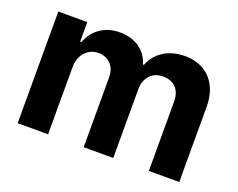

<svg xmlns="http://www.w3.org/2000/svg" viewBox="-91 -697 1061 857"><g transform="rotate(20 439.5 -268.5)"><path d="M56.6 -530.3H194.3V-437.5H200.2Q217.3 -483.9 255.9 -510.5Q294.4 -537.1 347.7 -537.1Q402.3 -537.1 440.7 -510.5Q479 -483.9 492.2 -437.5H497.1Q514.2 -483.4 556.6 -510.3Q599.1 -537.1 657.2 -537.1Q706.5 -537.1 744.4 -515.9Q782.2 -494.6 803.2 -453.9Q824.2 -413.1 824.2 -356.4V0H679.7V-328.1Q679.7 -372.1 657 -395Q634.3 -418 596.7 -418Q556.2 -418 533.4 -392.3Q510.7 -366.7 510.7 -324.2V0H370.1V-332Q370.1 -371.1 347.7 -394.5Q325.2 -418 288.1 -418Q263.7 -418 243.9 -405.5Q224.1 -393.1 212.6 -370.6Q201.2 -348.1 201.2 -318.4V0H56.6Z"/></g></svg>

Font: Pretendard GOV
Style: Bold
Weight: 700
Designer: Base glyphs from Inter by Rasmus Andersson; Hangeul glyphs from Noto Sans CJK(Source Han Sans) by Jang Soo-young and Kan
Foundry: Kil Hyung-jin
Version: Version 1.309